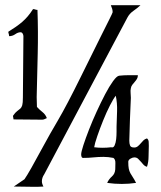

<svg xmlns="http://www.w3.org/2000/svg" viewBox="-20 -714 617 738"><path d="M107 -679Q112 -679 115.5 -677.5Q119 -676 124 -676Q127 -592 125 -508.5Q123 -425 121 -341Q121 -331 121.5 -321.5Q122 -312 122 -303Q132 -292 143.5 -283Q155 -274 160 -260Q155 -258 151 -256Q147 -254 142 -254L32 -255Q32 -259 31 -262Q30 -265 30 -269Q39 -282 46 -287Q53 -292 58 -296.5Q63 -301 65.5 -309.5Q68 -318 68 -340Q69 -399 69 -457.5Q69 -516 70 -575Q70 -580 67 -585Q64 -590 59 -590Q49 -590 38.5 -582.5Q28 -575 15 -575Q15 -580 13.5 -584Q12 -588 12 -592Q28 -602 41 -611Q54 -620 65 -629.5Q76 -639 86 -650.5Q96 -662 107 -679ZM510 -425Q510 -417 506.5 -411Q503 -405 498 -399.5Q493 -394 488.5 -388Q484 -382 483 -375Q481 -366 482 -357Q483 -348 483 -338Q481 -296 479.5 -255.5Q478 -215 477 -173Q477 -162 480 -154.5Q483 -147 496 -147Q504 -147 510 -152Q516 -157 521 -163Q526 -169 531.5 -174.5Q537 -180 545 -182Q551 -177 551.5 -169Q552 -161 552 -153Q551 -134 551 -112.5Q551 -91 545 -73Q537 -75 531.5 -81Q526 -87 521 -93Q516 -99 510.5 -104Q505 -109 496 -109Q490 -109 482 -104.5Q474 -100 473 -93Q473 -75 475 -65.5Q477 -56 481 -48.5Q485 -41 490.5 -33Q496 -25 503 -11Q489 -9 475.5 -8Q462 -7 448 -7Q434 -7 420 -8Q406 -9 392 -11Q398 -25 410 -35.5Q422 -46 423 -63Q423 -73 423.5 -87Q424 -101 416 -107Q406 -109 396.5 -110Q387 -111 378 -111Q358 -111 339 -109Q320 -107 300 -107Q295 -107 293.5 -111.5Q292 -116 292 -120Q292 -130 300.5 -156Q309 -182 322 -215.5Q335 -249 351.5 -285Q368 -321 384 -351.5Q400 -382 414.5 -402Q429 -422 438 -423Q456 -425 474.5 -425Q493 -425 510 -425ZM425 -346Q416 -335 402.5 -308.5Q389 -282 376.5 -251Q364 -220 354 -191Q344 -162 342 -148Q350 -147 358 -146.5Q366 -146 374 -146Q383 -146 391 -146.5Q399 -147 407 -148Q416 -145 420.5 -155Q425 -165 426.5 -179Q428 -193 428 -207.5Q428 -222 428 -227Q429 -256 430 -287Q431 -318 425 -346ZM33 3 74 -25Q82 -36 101 -69.5Q120 -103 145 -149.5Q170 -196 203 -252Q236 -308 290.5 -418.5Q345 -529 366 -571Q387 -613 400 -639Q413 -665 413 -667Q413 -674 411 -680.5Q409 -687 406 -694H520Q507 -682 492.5 -672Q478 -662 470 -647L150 -44Q141 -31 141 -17Q141 -8 147 3Q129 4 125.5 4Q122 4 104 4Q88 4 69.5 3.5Q51 3 33 3Z"/></svg>

Font: Teutonic
Style: Regular
Weight: 400
Designer: Peter Wiegel
Foundry: Peter Wiegel
Version: 1.000